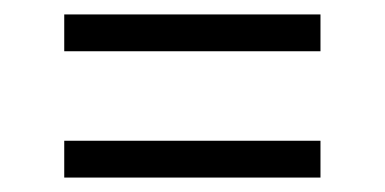

<svg xmlns="http://www.w3.org/2000/svg" viewBox="-20 -464 533 266"><path d="M69 -393H424V-444H69ZM69 -218H424V-269H69Z"/></svg>

Font: FiraGO Light
Style: Regular
Weight: 300
Designer: bBox Type
Foundry: bBox Type GmbH
Version: Version 1.001;PS 001.001;hotconv 1.0.88;makeotf.lib2.5.64775